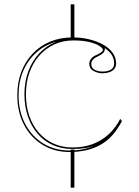

<svg xmlns="http://www.w3.org/2000/svg" viewBox="-20 -728 644 888"><path d="M307 -708H324V-543H307ZM307 -36H324V140H307ZM301 -25Q231 -25 176.5 -58.5Q122 -92 91 -151Q60 -210 60 -287Q60 -347 78.5 -395.5Q97 -444 131 -480Q165 -516 212 -535.5Q259 -555 316 -555Q355 -555 391 -546.5Q427 -538 455.5 -522.5Q484 -507 500.5 -484.5Q517 -462 517 -435Q517 -419 508.5 -409Q500 -399 485.5 -394Q471 -389 455 -389Q432 -389 412.5 -400Q393 -411 393 -433Q393 -446 402.5 -457.5Q412 -469 431 -476Q456 -488 456 -497Q456 -505 440 -515.5Q424 -526 393.5 -533.5Q363 -541 319 -541Q271 -541 231 -522.5Q191 -504 161.5 -470.5Q132 -437 116 -392Q100 -347 100 -292Q100 -237 115.5 -192Q131 -147 159.5 -114.5Q188 -82 227.5 -64Q267 -46 315 -46Q366 -46 407 -61Q448 -76 480.5 -105Q513 -134 536 -178L544 -168Q524 -130 499.5 -102.5Q475 -75 444.5 -58Q414 -41 378 -33Q342 -25 301 -25ZM464 -506 465 -502Q465 -492 458 -484Q451 -476 434 -468Q402 -454 402 -433Q402 -414 417.5 -405.5Q433 -397 455 -397Q478 -397 493 -406Q508 -415 508 -435Q508 -446 505 -456Q502 -466 496.5 -474.5Q491 -483 482.5 -491Q474 -499 464 -506ZM66 -287Q66 -213 96.5 -155Q127 -97 180 -64.5Q233 -32 301 -32Q335 -32 365 -38Q395 -44 418 -55Q400 -47 373.5 -43Q347 -39 315 -39Q265 -39 224.5 -57Q184 -75 154.5 -109Q125 -143 109 -189.5Q93 -236 93 -292Q93 -350 111 -398.5Q129 -447 162 -482Q195 -517 240 -535Q187 -520 148 -485Q109 -450 87.5 -400Q66 -350 66 -287Z"/></svg>

Font: Kalnia Glaze Thin ExtraLight
Style: Regular
Weight: 250
Version: Version 1.110